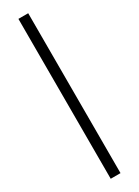

<svg xmlns="http://www.w3.org/2000/svg" viewBox="-216 -816 602 832"><g transform="rotate(-30 85.0 -400.0)"><path d="M60.5 0V-800H109.5V0Z"/></g></svg>

Font: Big Shoulders Stencil Text Thin ExtraLight
Style: Regular
Weight: 250
Version: Version 2.001